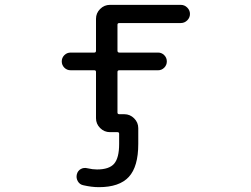

<svg xmlns="http://www.w3.org/2000/svg" viewBox="-20 -567 1040 794"><path d="M472.7 28.3V-13.7Q472.7 -20.5 465.8 -20.5H459H434.6Q411.1 -20.5 394 -37.6Q377 -54.7 377 -78.1V-269.5Q377 -276.4 370.1 -276.4H272.5Q256.8 -276.4 246.1 -287.1Q235.4 -297.9 235.4 -313Q235.4 -328.1 246.1 -338.9Q256.8 -349.6 272.5 -349.6H370.1Q377 -349.6 377 -357.4V-489.3Q377 -512.7 394 -529.8Q411.1 -546.9 434.6 -546.9H727.5Q743.2 -546.9 754.4 -535.6Q765.6 -524.4 765.6 -509.3Q765.6 -494.1 754.4 -482.9Q743.2 -471.7 727.5 -471.7H473.6Q465.8 -471.7 465.8 -464.8V-357.4Q465.8 -349.6 473.6 -349.6H633.8Q648.4 -349.6 659.2 -338.9Q669.9 -328.1 669.9 -313Q669.9 -297.9 659.2 -287.1Q648.4 -276.4 633.8 -276.4H473.6Q465.8 -276.4 465.8 -269.5V-101.6Q465.8 -94.7 473.6 -94.7H494.1Q517.6 -94.7 534.7 -77.6Q551.8 -60.5 551.8 -37.1V28.3Q551.8 122.1 512.7 164.6Q473.6 207 388.7 207Q359.4 207 325.2 199.2Q309.6 196.3 301.8 182.6Q293.9 168.9 297.9 153.3Q301.8 138.7 314.5 131.8Q327.1 125 341.8 128.9Q363.3 133.8 380.9 133.8Q431.6 133.8 452.1 109.9Q472.7 85.9 472.7 28.3Z"/></svg>

Font: Rounded Mgen+ 1mn regular
Style: Regular
Weight: 400
Designer: [Source Han Sans]
Ryoko NISHIZUKA  (kana & ideographs); Paul D. Hunt (Latin, Greek & Cyrillic); Wenlong ZHANG  (bopomofo
Version: Version 1.059.20150602